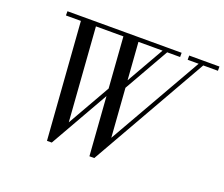

<svg xmlns="http://www.w3.org/2000/svg" viewBox="-123 -936 1320 1133"><g transform="rotate(20 537.0 -370.0)"><path d="M534.5 10 479 -750H573.5L618.5 -136.5L968.5 -750H997.5L565 10ZM268 10 212 -750H306.5L351.5 -136.5L511.5 -417H541L298 10ZM120 -723.5V-750H837V-723.5ZM552 -417 742 -750H771L581.5 -417ZM884.5 -723.5V-750H1074.5V-723.5Z"/></g></svg>

Font: Bodoni Moda 9pt
Style: Italic
Weight: 400
Italic angle: -13°
Designer: Owen Earl
Foundry: indestructible type
Version: Version 2.005